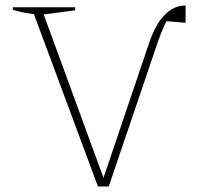

<svg xmlns="http://www.w3.org/2000/svg" viewBox="-20 -670 721 690"><path d="M371 0H332L102 -619Q58 -625 26 -635V-644H250V-633L137 -618L352 -31L516 -516Q538 -581 571 -615.5Q604 -650 644 -650H647V-588L578 -594Q562 -562 545 -513Z"/></svg>

Font: Piazzolla SC Thin
Style: Regular
Weight: 100
Designer: Juan Pablo del Peral
Foundry: Huerta Tipografica
Version: Version 1.330